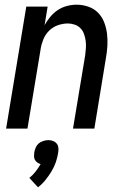

<svg xmlns="http://www.w3.org/2000/svg" viewBox="-20 -548 540 818"><path d="M6 0 92 -520H183L170 -441Q180 -459 194 -476Q208 -493 226 -505Q244 -517 265 -522.5Q286 -528 306 -528Q332 -528 356.5 -519.5Q381 -511 398 -493.5Q415 -476 424 -452.5Q433 -429 436 -404Q439 -379 437.5 -352.5Q436 -326 431 -299L382 0H291L343 -313Q345 -328 346 -343.5Q347 -359 345 -374Q343 -389 338 -403Q333 -417 323 -427.5Q313 -438 298.5 -443Q284 -448 269 -448Q248 -448 226.5 -440.5Q205 -433 189 -417Q173 -401 164.5 -380Q156 -359 153 -338L97 0ZM142 250 105 210Q120 198 132 182.5Q144 167 153 151Q145 149 138.5 144Q132 139 128.5 132.5Q125 126 125 117.5Q125 109 126 101Q128 90 132.5 80Q137 70 145 63Q153 56 164.5 52.5Q176 49 186 49Q196 49 205.5 52.5Q215 56 221 63Q227 70 228.5 80Q230 90 228 101Q225 122 218 142.5Q211 163 199.5 182Q188 201 174 218.5Q160 236 142 250Z"/></svg>

Font: Iosevka Medium Oblique
Style: Regular
Weight: 500
Italic angle: -9°
Monospace: yes
Designer: Belleve Invis
Foundry: Belleve Invis
Version: Version 32.5.0; ttfautohint (v1.8.4)